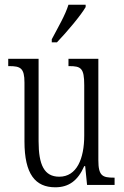

<svg xmlns="http://www.w3.org/2000/svg" viewBox="-20 -786 526 816"><path d="M200 -619V-606H222C265 -651 324 -721 344 -756V-766H271C257 -721 229 -674 200 -619ZM215 10C272 10 311 -18 338 -80H342L350 0H467V-31H464C416 -31 398 -38 398 -105V-536H271V-505H274C324 -505 338 -497 338 -424V-210C338 -111 306 -35 232 -35C168 -35 144 -85 144 -186V-536H15V-505H19C67 -505 84 -497 84 -435V-185C84 -46 130 10 215 10Z"/></svg>

Font: Noto Serif Lao ExtraCondensed Light
Style: Regular
Weight: 300
Width: 2
Designer: Monotype Design Team
Foundry: Monotype Imaging Inc.
Version: Version 2.003